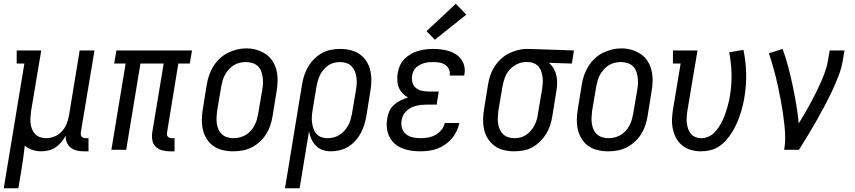

<svg xmlns="http://www.w3.org/2000/svg" viewBox="-41 -799 4561 1024"><path d="M-21 205 89 -460H48V-530H179L125 -208Q123 -191 121.5 -174Q120 -157 122 -141Q124 -125 130 -110Q136 -95 146.5 -84Q157 -73 172.5 -67.5Q188 -62 204 -62Q227 -62 249.5 -71Q272 -80 288.5 -98Q305 -116 314 -138Q323 -160 327 -183L384 -530H463L390 -93Q389 -87 390 -81Q391 -75 394.5 -70.5Q398 -66 404 -64Q410 -62 416 -62H431V8H404Q386 8 367.5 3.5Q349 -1 335.5 -12Q322 -23 315 -40Q308 -57 310 -76Q300 -58 286.5 -41.5Q273 -25 256 -13.5Q239 -2 219 3Q199 8 180 8Q155 8 132 0.5Q109 -7 91 -22Q88 9 83.5 40Q79 71 74 102L57 205Z M864 8Q843 8 823 2.5Q803 -3 789 -17Q775 -31 771.5 -51.5Q768 -72 771 -93L832 -460H708L632 0H553L629 -460H568L580 -530H983L971 -460H910L850 -93Q849 -87 849.5 -81Q850 -75 854 -70.5Q858 -66 863.5 -64Q869 -62 875 -62H890V8Z M1202 8Q1174 8 1146.5 1.5Q1119 -5 1097.5 -20Q1076 -35 1061.5 -58Q1047 -81 1041 -107.5Q1035 -134 1035.5 -162.5Q1036 -191 1041 -219L1062 -349Q1066 -374 1074.5 -398.5Q1083 -423 1097 -445.5Q1111 -468 1130.5 -486.5Q1150 -505 1174 -517Q1198 -529 1223 -535Q1248 -541 1273 -541Q1302 -541 1328.5 -533Q1355 -525 1377 -510Q1399 -495 1413.5 -472Q1428 -449 1434 -422.5Q1440 -396 1439.5 -367.5Q1439 -339 1434 -311L1413 -181Q1409 -156 1401 -131.5Q1393 -107 1379 -84.5Q1365 -62 1345 -43.5Q1325 -25 1301.5 -13Q1278 -1 1252.5 3.5Q1227 8 1202 8ZM1204 -62Q1220 -62 1236.5 -66Q1253 -70 1268 -78.5Q1283 -87 1295 -100Q1307 -113 1315.5 -128.5Q1324 -144 1328.5 -160Q1333 -176 1336 -192L1358 -322Q1361 -339 1361.5 -356.5Q1362 -374 1359.5 -390.5Q1357 -407 1350.5 -422.5Q1344 -438 1331.5 -448.5Q1319 -459 1303 -463.5Q1287 -468 1269 -468Q1253 -468 1236.5 -464Q1220 -460 1205.5 -451Q1191 -442 1179.5 -429Q1168 -416 1159.5 -401Q1151 -386 1146.5 -370Q1142 -354 1139 -338L1117 -208Q1115 -191 1114 -173.5Q1113 -156 1115.5 -139.5Q1118 -123 1124.5 -108Q1131 -93 1143 -82.5Q1155 -72 1171 -67Q1187 -62 1204 -62Z M1479 205 1570 -349Q1574 -374 1582 -398Q1590 -422 1603 -444Q1616 -466 1635 -485Q1654 -504 1677 -516.5Q1700 -529 1724.5 -533.5Q1749 -538 1774 -538Q1802 -538 1829 -531.5Q1856 -525 1878 -509.5Q1900 -494 1914 -471.5Q1928 -449 1934 -422.5Q1940 -396 1939.5 -367.5Q1939 -339 1934 -311L1913 -181Q1909 -157 1902 -134Q1895 -111 1883.5 -89.5Q1872 -68 1855 -49Q1838 -30 1817 -17Q1796 -4 1772 2Q1748 8 1725 8Q1702 8 1680.5 1Q1659 -6 1644 -21.5Q1629 -37 1620 -57Q1611 -77 1607 -99L1557 205ZM1705 -62Q1721 -62 1737.5 -66Q1754 -70 1769 -79Q1784 -88 1795.5 -101Q1807 -114 1815.5 -129Q1824 -144 1828.5 -160Q1833 -176 1836 -192L1858 -322Q1861 -339 1861.5 -356.5Q1862 -374 1859.5 -390Q1857 -406 1850.5 -421Q1844 -436 1832.5 -447Q1821 -458 1805 -463Q1789 -468 1772 -468Q1757 -468 1740.5 -464Q1724 -460 1710 -450.5Q1696 -441 1685 -428Q1674 -415 1666.5 -400Q1659 -385 1654.5 -369.5Q1650 -354 1647 -338L1627 -217Q1624 -200 1622.5 -182Q1621 -164 1623 -147.5Q1625 -131 1630 -115Q1635 -99 1645.5 -86.5Q1656 -74 1672 -68Q1688 -62 1705 -62Z M2202 8Q2176 8 2151.5 4.5Q2127 1 2104.5 -8Q2082 -17 2064.5 -32.5Q2047 -48 2036 -69.5Q2025 -91 2022.5 -116Q2020 -141 2024 -166Q2027 -186 2035.5 -205.5Q2044 -225 2060 -239.5Q2076 -254 2095.5 -263.5Q2115 -273 2135 -279Q2119 -288 2106 -301.5Q2093 -315 2086 -332Q2079 -349 2078 -369Q2077 -389 2080 -408Q2083 -428 2091.5 -448Q2100 -468 2115 -483.5Q2130 -499 2149 -510Q2168 -521 2188 -527Q2208 -533 2228.5 -535.5Q2249 -538 2269 -538Q2290 -538 2311.5 -535.5Q2333 -533 2352.5 -527Q2372 -521 2389.5 -510Q2407 -499 2418.5 -483Q2430 -467 2435 -446.5Q2440 -426 2436 -404Q2436 -402 2435.5 -400Q2435 -398 2435 -396H2357Q2357 -397 2357 -398Q2357 -399 2358 -400Q2360 -417 2352.5 -431.5Q2345 -446 2331.5 -454.5Q2318 -463 2301.5 -465.5Q2285 -468 2269 -468Q2257 -468 2245 -467Q2233 -466 2221.5 -462.5Q2210 -459 2199 -453.5Q2188 -448 2178.5 -439.5Q2169 -431 2164 -419.5Q2159 -408 2157 -396Q2154 -378 2158.5 -360Q2163 -342 2176.5 -330.5Q2190 -319 2208 -315Q2226 -311 2245 -311H2299L2288 -241H2234Q2220 -241 2206 -239.5Q2192 -238 2178 -234.5Q2164 -231 2151 -224.5Q2138 -218 2127 -207.5Q2116 -197 2109.5 -184Q2103 -171 2101 -157Q2097 -136 2103 -116Q2109 -96 2124.5 -83.5Q2140 -71 2160 -66.5Q2180 -62 2202 -62Q2221 -62 2241.5 -65.5Q2262 -69 2280.5 -79Q2299 -89 2313 -106Q2327 -123 2331 -143H2409Q2404 -120 2394 -99Q2384 -78 2368.5 -60Q2353 -42 2333 -28Q2313 -14 2291 -6Q2269 2 2246.5 5Q2224 8 2202 8ZM2278 -587 2234 -633 2390 -779 2446 -721Z M2701 8Q2673 8 2646 1.5Q2619 -5 2597.5 -20.5Q2576 -36 2561.5 -58.5Q2547 -81 2541 -107.5Q2535 -134 2535.5 -162.5Q2536 -191 2541 -219L2562 -349Q2566 -374 2574 -397.5Q2582 -421 2596 -443Q2610 -465 2629.5 -483.5Q2649 -502 2672 -513.5Q2695 -525 2719.5 -531.5Q2744 -538 2768 -538Q2772 -538 2775.5 -538Q2779 -538 2783 -538L3020 -530L3009 -460L2886 -464Q2902 -451 2912 -433.5Q2922 -416 2926.5 -396Q2931 -376 2930.5 -354Q2930 -332 2926 -311L2905 -181Q2901 -156 2893.5 -132Q2886 -108 2872.5 -86Q2859 -64 2840 -45Q2821 -26 2798.5 -13.5Q2776 -1 2751 3.5Q2726 8 2701 8ZM2703 -62Q2719 -62 2735 -66Q2751 -70 2765 -79.5Q2779 -89 2790 -102Q2801 -115 2809 -130Q2817 -145 2821.5 -160.5Q2826 -176 2828 -192L2850 -322Q2852 -338 2853.5 -354Q2855 -370 2853 -385.5Q2851 -401 2846.5 -416Q2842 -431 2832.5 -442.5Q2823 -454 2809 -460.5Q2795 -467 2779 -468H2771Q2769 -468 2767 -468Q2765 -468 2763 -468Q2740 -468 2717 -457Q2694 -446 2677 -427Q2660 -408 2651.5 -384.5Q2643 -361 2639 -338L2617 -208Q2615 -191 2614 -173.5Q2613 -156 2615.5 -140Q2618 -124 2624.5 -109Q2631 -94 2642.5 -83Q2654 -72 2670 -67Q2686 -62 2703 -62Z M3202 8Q3174 8 3146.5 1.5Q3119 -5 3097.5 -20Q3076 -35 3061.5 -58Q3047 -81 3041 -107.5Q3035 -134 3035.5 -162.5Q3036 -191 3041 -219L3062 -349Q3066 -374 3074.5 -398.5Q3083 -423 3097 -445.5Q3111 -468 3130.5 -486.5Q3150 -505 3174 -517Q3198 -529 3223 -535Q3248 -541 3273 -541Q3302 -541 3328.5 -533Q3355 -525 3377 -510Q3399 -495 3413.5 -472Q3428 -449 3434 -422.5Q3440 -396 3439.5 -367.5Q3439 -339 3434 -311L3413 -181Q3409 -156 3401 -131.5Q3393 -107 3379 -84.5Q3365 -62 3345 -43.5Q3325 -25 3301.5 -13Q3278 -1 3252.5 3.5Q3227 8 3202 8ZM3204 -62Q3220 -62 3236.5 -66Q3253 -70 3268 -78.5Q3283 -87 3295 -100Q3307 -113 3315.5 -128.5Q3324 -144 3328.5 -160Q3333 -176 3336 -192L3358 -322Q3361 -339 3361.5 -356.5Q3362 -374 3359.5 -390.5Q3357 -407 3350.5 -422.5Q3344 -438 3331.5 -448.5Q3319 -459 3303 -463.5Q3287 -468 3269 -468Q3253 -468 3236.5 -464Q3220 -460 3205.5 -451Q3191 -442 3179.5 -429Q3168 -416 3159.5 -401Q3151 -386 3146.5 -370Q3142 -354 3139 -338L3117 -208Q3115 -191 3114 -173.5Q3113 -156 3115.5 -139.5Q3118 -123 3124.5 -108Q3131 -93 3143 -82.5Q3155 -72 3171 -67Q3187 -62 3204 -62Z M3697 8Q3670 8 3644 0.5Q3618 -7 3598 -23Q3578 -39 3565.5 -62Q3553 -85 3547.5 -111Q3542 -137 3543 -164.5Q3544 -192 3549 -219L3589 -460H3548V-530H3679L3625 -208Q3623 -192 3621.5 -175.5Q3620 -159 3622 -143Q3624 -127 3629 -112Q3634 -97 3643.5 -85.5Q3653 -74 3668 -68Q3683 -62 3699 -62Q3716 -62 3734 -69Q3752 -76 3766 -89Q3780 -102 3790.5 -118Q3801 -134 3809.5 -150.5Q3818 -167 3824.5 -184.5Q3831 -202 3836 -219.5Q3841 -237 3845.5 -254.5Q3850 -272 3852 -290Q3862 -348 3860.5 -405.5Q3859 -463 3848 -520L3924 -533Q3937 -471 3938.5 -407.5Q3940 -344 3929 -279Q3925 -255 3919 -231Q3913 -207 3905 -183.5Q3897 -160 3886.5 -137Q3876 -114 3862.5 -92.5Q3849 -71 3831.5 -51Q3814 -31 3792 -17Q3770 -3 3745.5 2.5Q3721 8 3697 8Z M4141 0Q4147 -33 4146.5 -67Q4146 -101 4142.5 -134Q4139 -167 4134 -199.5Q4129 -232 4123 -264Q4117 -296 4110.5 -328Q4104 -360 4096 -391.5Q4088 -423 4079 -453.5Q4070 -484 4060 -515L4133 -538Q4150 -491 4163 -442Q4176 -393 4186.5 -343Q4197 -293 4205.5 -242.5Q4214 -192 4219 -141Q4236 -168 4251.5 -195Q4267 -222 4282 -249.5Q4297 -277 4311 -305Q4325 -333 4337.5 -361.5Q4350 -390 4360 -418.5Q4370 -447 4375 -477L4384 -530H4463L4454 -477Q4447 -435 4431 -393.5Q4415 -352 4396 -312Q4377 -272 4356 -232.5Q4335 -193 4313 -154Q4291 -115 4267.5 -76.5Q4244 -38 4220 0Z"/></svg>

Font: Iosevka Slab Oblique
Style: Regular
Weight: 400
Italic angle: -9°
Monospace: yes
Designer: Belleve Invis
Foundry: Belleve Invis
Version: Version 11.1.1; ttfautohint (v1.8.3)